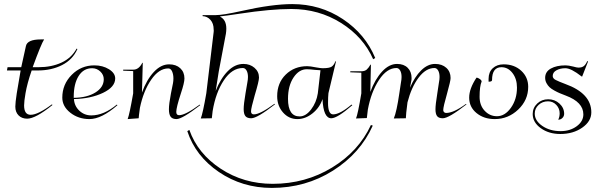

<svg xmlns="http://www.w3.org/2000/svg" viewBox="-20 -579 2933 940"><path d="M81 -234H14L17 -250H84L107 -354Q114 -386 180 -386H194H196Q182 -365 140 -250H169Q232 -250 281 -272.5Q330 -295 355 -341L359 -339Q336 -287 284 -260.5Q232 -234 165 -234H135Q113 -170 105 -123Q98 -83 98 -63Q98 -17 130 -17Q166 -17 234 -68L237 -65Q154 2 113 2Q87 2 71 -14Q55 -30 55 -57Q55 -76 62 -122Z M341 -100Q407 -101 447.5 -126.5Q488 -152 488 -191Q488 -213 471 -229Q454 -245 431 -245Q389 -245 365 -207Q341 -169 341 -105ZM342 -94Q344 -60 368.5 -37Q393 -14 427 -14Q488 -14 552 -67L555 -64Q477 4 418 4Q364 4 324.5 -27Q285 -58 285 -101Q285 -166 331 -212.5Q377 -259 442 -259Q483 -259 513.5 -240Q544 -221 544 -195Q544 -153 484.5 -124.5Q425 -96 342 -94Z M659 0 605 4Q614 -19 632 -122V-231L583 -233V-238H633Q660 -238 677 -272L679 -271L675 -126Q698 -189 733 -226.5Q768 -264 808 -264Q842 -264 862.5 -245Q883 -226 883 -195Q883 -174 866 -123Q843 -53 843 -31Q843 -15 857 -15Q887 -15 958 -67L960 -64Q872 4 844 4Q824 4 815.5 -7.5Q807 -19 807 -44Q807 -70 817 -122L827 -172Q829 -183 829 -195Q829 -215 822.5 -229.5Q816 -244 804 -244Q758 -244 720 -188.5Q682 -133 665 -51Q659 -7 659 0Z M1017 0 963 1Q973 -24 990 -122L1026 -422Q1027 -429 1026 -435Q1026 -464 1010.5 -481.5Q995 -499 972 -500V-505H1036Q1072 -505 1161 -525Q1312 -559 1411 -559Q1548 -559 1658.5 -485.5Q1769 -412 1817 -295L1807 -289Q1759 -398 1650 -466.5Q1541 -535 1406 -535Q1305 -535 1154 -512Q1081 -501 1059 -499L1058 -497Q1088 -482 1088 -439Q1088 -427 1086 -414L1051 -229L1036 -134Q1060 -195 1095 -230.5Q1130 -266 1172 -266Q1204 -266 1226 -247Q1248 -228 1248 -199Q1248 -182 1227 -112Q1209 -49 1209 -34Q1209 -19 1223 -19Q1253 -19 1324 -71L1326 -68Q1239 0 1210 0Q1190 0 1181.5 -10.5Q1173 -21 1173 -45Q1173 -69 1182 -122L1191 -175Q1194 -190 1194 -202Q1194 -222 1187 -234Q1180 -246 1169 -246Q1116 -246 1076 -186Q1036 -126 1021 -35Q1017 -3 1017 0ZM1805 36Q1744 172 1610 256.5Q1476 341 1311 341Q1166 341 1051.5 263Q937 185 897 63L907 57Q948 173 1060.5 247Q1173 321 1315 321Q1475 321 1605.5 241.5Q1736 162 1796 33Z M1536 -122 1549 -235Q1540 -235 1521 -237Q1496 -240 1482 -240Q1444 -240 1417 -199.5Q1390 -159 1390 -95Q1390 -9 1447 -9Q1477 -9 1503 -43Q1529 -77 1536 -122ZM1588 -123Q1586 -104 1586 -75Q1586 -19 1611 -19Q1644 -19 1701 -67L1705 -64Q1631 0 1602 0Q1563 0 1559 -94Q1545 -52 1510 -24Q1475 4 1436 4Q1394 4 1365.5 -28.5Q1337 -61 1337 -108Q1337 -173 1379 -214Q1421 -255 1484 -255Q1498 -255 1528 -249Q1551 -245 1559 -245Q1592 -245 1603.5 -252.5Q1615 -260 1622 -279L1625 -278Z M1776 -1 1723 1Q1732 -20 1749 -122V-223L1695 -225V-230H1748Q1766 -230 1775.5 -238.5Q1785 -247 1794 -263L1796 -262L1793 -129Q1816 -191 1850.5 -228.5Q1885 -266 1924 -266Q1957 -266 1976 -247Q1995 -228 1995 -197Q1995 -186 1993 -180L1987 -149Q2010 -203 2042 -234.5Q2074 -266 2110 -266Q2144 -266 2165 -247Q2186 -228 2186 -197Q2186 -183 2169 -122Q2150 -56 2150 -40Q2150 -34 2154 -30Q2158 -26 2164 -26Q2201 -26 2261 -70L2264 -68Q2177 0 2148 0Q2128 0 2120 -10.5Q2112 -21 2112 -44Q2112 -67 2121 -122L2129 -175Q2132 -190 2132 -202Q2132 -222 2125 -234Q2118 -246 2107 -246Q2065 -246 2029.5 -199Q1994 -152 1975 -78Q1967 -17 1967 0L1908 1Q1922 -32 1935 -122L1943 -175Q1946 -190 1946 -202Q1946 -222 1939 -234Q1932 -246 1921 -246Q1874 -246 1835.5 -187.5Q1797 -129 1781 -43Q1778 -19 1776 -1Z M2338 -180Q2328 -156 2328 -105Q2328 -63 2353 -36.5Q2378 -10 2413 -10Q2452 -10 2481.5 -51.5Q2511 -93 2511 -150Q2511 -193 2489 -221.5Q2467 -250 2435 -250Q2389 -250 2389 -187Q2389 -179 2372 -179V-193Q2372 -226 2392.5 -245Q2413 -264 2446 -264Q2498 -264 2532 -232.5Q2566 -201 2566 -154Q2566 -89 2517 -42.5Q2468 4 2402 4Q2349 4 2313 -25.5Q2277 -55 2277 -101Q2277 -145 2313 -199Q2319 -199 2328.5 -192.5Q2338 -186 2338 -180Z M2663 -83Q2636 -83 2617 -65.5Q2598 -48 2598 -23Q2598 12 2635 37.5Q2672 63 2725 63Q2771 63 2803.5 39Q2836 15 2836 -19Q2836 -79 2750 -111Q2732 -118 2721 -122.5Q2710 -127 2694.5 -135.5Q2679 -144 2670.5 -152Q2662 -160 2655.5 -172Q2649 -184 2649 -198Q2649 -228 2677 -243.5Q2705 -259 2749 -259Q2763 -259 2787 -253Q2804 -248 2812 -248Q2830 -248 2839.5 -256.5Q2849 -265 2855 -280L2859 -278L2830 -204L2827 -205Q2776 -245 2748 -245Q2723 -245 2704.5 -235Q2686 -225 2686 -207Q2686 -195 2700.5 -187.5Q2715 -180 2747 -168Q2875 -122 2875 -29Q2875 15 2830.5 46Q2786 77 2723 77Q2667 77 2627.5 48.5Q2588 20 2588 -21Q2588 -51 2610 -72Q2632 -93 2664 -93Q2696 -93 2719 -72Q2742 -51 2742 -22Q2742 -10 2733.5 -1.5Q2725 7 2713 7Q2720 -7 2720 -24Q2720 -48 2703.5 -65.5Q2687 -83 2663 -83Z"/></svg>

Font: Kleymissky
Style: Regular
Weight: 500
Italic angle: -8°
Designer: gluk
Foundry: gluk
Version: Version 0.283